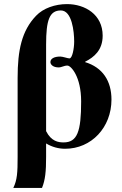

<svg xmlns="http://www.w3.org/2000/svg" viewBox="-20 -712 596 937"><path d="M66 54C66 130 64 166 45 205H185C201 166 205 124 205 54V-12C233 5 265 14 298 14C426 14 524 -90 524 -226C524 -317 481 -383 395 -409L396 -411C439 -433 481 -467 481 -538C481 -641 395 -692 307 -692C249 -692 191 -672 156 -635C86 -562 66 -467 66 -332ZM205 -495C205 -613 221 -661 277 -661C331 -661 342 -559 342 -509C342 -476 333 -427 319 -427C310 -427 287 -436 274 -436C245 -436 226 -426 226 -409C226 -397 239 -383 266 -383C281 -383 292 -392 309 -392C326 -392 376 -339 376 -217C376 -69 357 -17 290 -17C265 -17 230 -22 205 -72Z"/></svg>

Font: STIXGeneral
Style: Bold
Weight: 700
Designer: MicroPress Inc., with final additions and corrections provided by Coen Hoffman, Elsevier (retired)
Version: Version 1.1.0